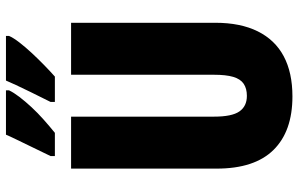

<svg xmlns="http://www.w3.org/2000/svg" viewBox="-194 -772 977 628"><g transform="rotate(-90 294.0 -458.5)"><path d="M533 -242Q533 -160 505 -103.5Q477 -47 423.5 -18.5Q370 10 292 10Q178 10 117 -52Q56 -114 56 -238V-714H226V-246Q226 -188 243 -163.5Q260 -139 294 -139Q318 -139 333.5 -149.5Q349 -160 356 -183.5Q363 -207 363 -247V-714H533ZM490 -917Q484 -903 469 -883.5Q454 -864 434.5 -843Q415 -822 394.5 -802Q374 -782 357 -767H274V-781Q292 -817 306 -845.5Q320 -874 329.5 -894.5Q339 -915 344 -927H490ZM312 -917Q305 -902 290.5 -883Q276 -864 257 -843.5Q238 -823 216 -803.5Q194 -784 173 -767H97V-781Q115 -818 128.5 -846Q142 -874 152 -894.5Q162 -915 167 -927H312Z"/></g></svg>

Font: Noto Sans Khmer ExtraCondensed Black
Style: Regular
Weight: 900
Width: 2
Designer: Danh Hong and the Monotype Design Team
Foundry: Monotype Imaging Inc.
Version: Version 2.004